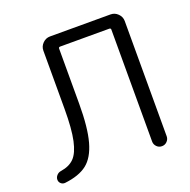

<svg xmlns="http://www.w3.org/2000/svg" viewBox="-130 -857 982 991"><g transform="rotate(-20 361.0 -361.5)"><path d="M62 7Q49 8 39.5 -0.5Q30 -9 30 -22Q30 -35 39.5 -45.5Q49 -56 63 -58Q110 -65 136.5 -92Q163 -119 176.5 -181Q190 -243 190 -353V-673Q190 -696 207 -713Q224 -730 247 -730H580Q603 -730 620 -713Q637 -696 637 -673V-40Q637 -24 625.5 -12Q614 0 597 0Q580 0 568.5 -12Q557 -24 557 -40V-655Q557 -663 548 -663H279Q270 -663 270 -655V-353Q270 -221 249 -145.5Q228 -70 184.5 -36Q141 -2 62 7Z"/></g></svg>

Font: Rounded Mplus 1c
Style: Regular
Weight: 400
Version: Version 1.059.20150529